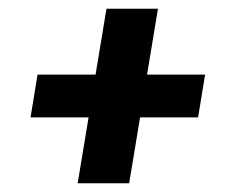

<svg xmlns="http://www.w3.org/2000/svg" viewBox="-20 -560 540 440"><path d="M158 -140 183 -291H50L66 -389H199L224 -540H342L317 -389H450L434 -291H301L276 -140Z"/></svg>

Font: Iosevka SS18 Extrabold
Style: Italic
Weight: 800
Italic angle: -9°
Monospace: yes
Designer: Belleve Invis
Foundry: Belleve Invis
Version: Version 25.1.1; ttfautohint (v1.8.4)